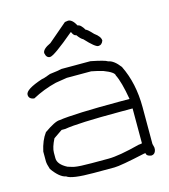

<svg xmlns="http://www.w3.org/2000/svg" viewBox="-98 -716 696 789"><g transform="rotate(-15 250.0 -322.0)"><path d="M186.5 -453.6H309.6Q369.1 -441.9 379.9 -434.1Q403.8 -430.2 428.7 -397Q467.8 -317.9 467.8 -215.3V-59.1Q471.7 -44.9 471.7 -43.5V-35.6Q468.3 -14.2 450.2 -14.2Q430.7 -17.6 430.7 -29.8H424.8Q318.4 -6.3 292 -6.3H204.1Q110.8 -6.3 90.8 -22Q64 -26.9 34.2 -68.8Q26.4 -91.8 26.4 -104V-145Q36.1 -190.4 57.6 -219.2Q105 -252.4 124 -252.4Q191.4 -262.2 381.8 -262.2H424.8Q411.6 -338.4 395.5 -369.6Q395.5 -383.8 350.6 -400.9Q325.7 -408.2 301.8 -412.6H198.2L149.4 -404.8Q95.7 -391.6 47.9 -365.7H45.9Q24.4 -369.1 24.4 -387.2Q24.4 -409.7 98.6 -434.1Q105.5 -434.1 135.7 -445.8Q170.4 -449.7 186.5 -453.6ZM137.7 -211.4H122.1L85 -186Q67.4 -151.4 67.4 -129.4V-106Q67.4 -79.1 106.4 -59.1Q130.9 -51.3 133.8 -51.3Q154.3 -47.4 206.1 -47.4H278.3Q322.3 -47.4 413.1 -70.8Q418.9 -70.8 426.8 -72.8V-221.2H374Q193.4 -221.2 137.7 -211.4ZM263.7 -638.2Q281.2 -638.2 296.9 -608.9Q309.6 -608.9 324.2 -583.5Q330.1 -583.5 353.5 -558.1Q378.9 -540 378.9 -522.9Q372.6 -505.4 357.4 -505.4Q344.2 -505.4 304.7 -548.3Q294.4 -553.2 281.2 -571.8Q271 -571.8 263.7 -589.4H261.7Q171.4 -513.2 154.3 -513.2Q138.7 -513.2 134.8 -534.7Q134.8 -551.8 169.9 -567.9L250 -636.2Z"/></g></svg>

Font: CEF Fonts CJK Mono
Style: Regular
Weight: 400
Designer: PartyBoss (派对大魔王)
Version: Release 2.25